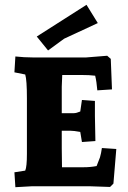

<svg xmlns="http://www.w3.org/2000/svg" viewBox="-20 -775 534 799"><path d="M237 -158 238 -79H327Q357 -79 382 -84Q384 -88 396 -120Q401 -137 404 -159L464 -155L452 -11L438 3Q365 0 350 0H115L44 4L40 -58L85 -65Q92 -81 92 -135V-366Q92 -442 85 -465L40 -474L44 -540Q81 -536 115 -536H339L426 -543L441 -530L446 -403L385 -399Q382 -436 376 -460Q353 -463 316 -463H239L237 -414V-304H287Q298 -304 314 -311L321 -359L375 -355V-292L377 -188L321 -184L314 -226Q287 -231 272 -231H237ZM340 -755 387 -679Q265 -623 247 -614L180 -565L133 -623Z"/></svg>

Font: Andada SC
Style: Bold
Weight: 700
Designer: Carolina Giovagnoli
Foundry: Carolina Giovagnoli
Version: Version 1.003